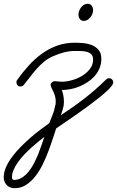

<svg xmlns="http://www.w3.org/2000/svg" viewBox="-127 -615 617 1011"><path d="M162.6 -54.2Q165 -60.5 165.8 -66.9Q166.5 -73.2 166.5 -80.1Q166.5 -96.7 162.4 -110.1Q158.2 -123.5 153.1 -134.3Q147.9 -145 143.8 -153.6Q139.6 -162.1 139.6 -168.9Q139.6 -175.8 146.5 -181.6Q153.3 -187.5 160.2 -187.5Q169.9 -187.5 179.4 -186Q189 -184.6 198.7 -184.6Q222.2 -184.6 250.7 -192.4Q279.3 -200.2 304.4 -215.1Q329.6 -230 346.4 -252Q363.3 -273.9 363.3 -301.8Q363.3 -319.8 353.3 -329.3Q343.3 -338.9 328.6 -342.5Q314 -346.2 297.4 -346.4Q280.8 -346.7 267.6 -346.7Q236.8 -346.7 207.8 -338.6Q178.7 -330.6 150.9 -318.4Q124.5 -306.6 104 -289.3Q83.5 -272 65.4 -251.7Q47.4 -231.4 31 -209.5Q14.6 -187.5 -2.9 -166.5Q-6.8 -162.6 -10.7 -161.1Q-14.6 -159.7 -20 -159.7Q-29.8 -159.7 -35.2 -166.5Q-40.5 -173.3 -40.5 -182.6Q-40.5 -187 -39.1 -189.9Q-37.6 -192.9 -35.2 -196.3Q-7.3 -234.9 24.4 -270Q56.2 -305.2 93.3 -332Q130.4 -358.9 173.6 -374.5Q216.8 -390.1 267.6 -390.1Q289.1 -390.1 313.5 -387.7Q337.9 -385.3 358.6 -376.5Q379.4 -367.7 393.1 -350.8Q406.7 -334 406.7 -305.7Q406.7 -279.8 397.7 -257.3Q388.7 -234.9 373.3 -216.8Q357.9 -198.7 337.2 -184.6Q316.4 -170.4 293.5 -160.6Q270.5 -150.9 246.1 -146Q221.7 -141.1 198.7 -141.1Q204.1 -125.5 206.8 -110.8Q209.5 -96.2 209.5 -79.1Q209.5 -72.8 209 -66.7Q208.5 -60.5 207.5 -54.7L207 -53.7Q204.1 -42 200.9 -30.8Q197.8 -19.5 193.4 -8.3Q258.8 -50.8 317.4 -96.2Q376 -141.6 431.6 -196.3Q438.5 -203.1 446.8 -203.1Q456.5 -203.1 462.9 -196.8Q469.2 -190.4 469.2 -180.7Q469.2 -172.4 458.3 -159.2Q447.3 -146 428.7 -129.2Q410.2 -112.3 386 -93.5Q361.8 -74.7 335.7 -55.4Q309.6 -36.1 283.4 -17.8Q257.3 0.5 234.6 16.1Q211.9 31.7 194.6 43.5Q177.2 55.2 168.9 61Q161.1 83.5 150.9 115.5Q140.6 147.5 127.4 182.4Q114.3 217.3 97.2 252Q80.1 286.6 58.3 314.2Q36.6 341.8 9.8 358.9Q-17.1 376 -50.3 376Q-75.7 376 -91.6 359.4Q-107.4 342.8 -107.4 317.9Q-107.4 292 -95.2 264.6Q-83 237.3 -62.7 210.2Q-42.5 183.1 -16.8 157.2Q8.8 131.3 35.4 108.4Q62 85.4 87.4 66.4Q112.8 47.4 132.3 33.7Q139.6 13.2 149.4 -9.5Q159.2 -32.2 162.6 -54.2ZM106.4 106Q92.3 116.7 74.5 131.1Q56.6 145.5 37.6 162.8Q18.6 180.2 0.2 199.5Q-18.1 218.8 -32.2 238.8Q-46.4 258.8 -55.2 279.1Q-64 299.3 -64 318.4Q-64 323.7 -61.5 328.1Q-59.1 332.5 -53.2 332.5Q-30.3 332.5 -11.2 320.3Q7.8 308.1 23.7 288.6Q39.6 269 52.2 244.4Q64.9 219.7 75 194.6Q85 169.4 92.8 146Q100.6 122.6 106.4 106ZM286.1 -538.1Q286.1 -547.4 289.8 -557.4Q293.5 -567.4 299.8 -575.9Q306.2 -584.5 315.2 -589.8Q324.2 -595.2 334.5 -595.2Q348.6 -595.2 356 -584.7Q363.3 -574.2 363.3 -561.5Q363.3 -551.8 359.4 -541.7Q355.5 -531.7 348.9 -523.7Q342.3 -515.6 333.5 -510.3Q324.7 -504.9 314.5 -504.9Q300.3 -504.9 293.2 -515.1Q286.1 -525.4 286.1 -538.1Z"/></svg>

Font: Helvetia Verbundene
Style: Regular
Weight: 400
Designer: Peter Wiegel, original typeface by Carl Albert Fahrenwaldt 1901
Foundry: Peter Wiegel
Version: Version 2.000